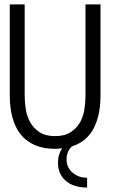

<svg xmlns="http://www.w3.org/2000/svg" viewBox="-20 -657 586 862"><path d="M371.1 185.1Q310.1 185.1 275.1 154.5Q240.2 124 240.2 74.2Q240.2 54.2 245.1 38.6Q250 22.9 258.8 8.8Q251 9.8 242.9 10.5Q234.9 11.2 227.1 11.2Q173.8 11.2 135.5 -5.9Q97.2 -22.9 72.5 -54Q47.9 -85 35.9 -129.4Q23.9 -173.8 23.9 -228V-637.2H90.8V-227.1Q90.8 -198.2 95.9 -166Q101.1 -133.8 116 -107.4Q130.9 -81.1 157.5 -63.5Q184.1 -45.9 227.1 -45.9Q270 -45.9 297.1 -63.5Q324.2 -81.1 339.1 -107.4Q354 -133.8 358.9 -166Q363.8 -198.2 363.8 -227.1V-637.2H431.2V-227.1Q431.2 -139.2 400.1 -80.1Q369.1 -21 303.2 0Q278.8 22 278.8 59.1Q278.8 94.2 305.4 117.7Q332 141.1 371.1 141.1Z"/></svg>

Font: Anonymous Pro
Style: Regular
Weight: 400
Monospace: yes
Designer: Mark Simonson
Version: Version 1.002